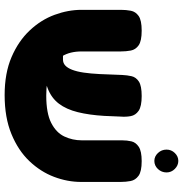

<svg xmlns="http://www.w3.org/2000/svg" viewBox="0 -788 808 849"><g transform="rotate(90 404.5 -364.0)"><path d="M401 20Q304 20 233 -10.5Q162 -41 115 -91Q68 -141 46 -201Q24 -261 24 -320V-494Q24 -517 28 -538Q32 -559 51 -572.5Q70 -586 116 -586Q162 -586 181 -572.5Q200 -559 204 -538Q208 -517 208 -493V-320Q208 -269 229 -234.5Q250 -200 293 -182Q336 -164 403 -164Q481 -164 524 -186Q567 -208 584 -244Q601 -280 601 -321V-499Q601 -521 605.5 -540.5Q610 -560 629.5 -573Q649 -586 693 -586Q739 -586 758 -572Q777 -558 781 -537Q785 -516 785 -493V-318Q785 -258 762.5 -198.5Q740 -139 693 -89.5Q646 -40 573 -10Q500 20 401 20ZM198 -154 196 -238H244Q259 -238 270 -248Q281 -258 289 -278.5Q297 -299 301.5 -329.5Q306 -360 308 -400L312 -500Q313 -522 317.5 -541.5Q322 -561 341 -573.5Q360 -586 405 -586Q451 -586 470.5 -572.5Q490 -559 494 -537.5Q498 -516 496 -492L493 -421Q489 -354 476.5 -303.5Q464 -253 439 -220Q414 -187 371.5 -170.5Q329 -154 266 -154ZM692 -642Q672 -642 657 -658Q642 -674 642 -696Q642 -717 657 -732.5Q672 -748 692 -748Q712 -748 727.5 -732.5Q743 -717 743 -696Q743 -674 728 -658Q713 -642 692 -642Z"/></g></svg>

Font: Fredoka SemiExpanded
Style: Bold
Weight: 700
Width: 6
Designer: Ben Nathan
Foundry: Milena B. Brandão, Ben Nathan
Version: Version 2.001